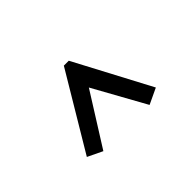

<svg xmlns="http://www.w3.org/2000/svg" viewBox="-54 -787 608 608"><g transform="rotate(-45 250.0 -483.0)"><path d="M93 -367 246 -623H268L403 -368L350 -343L253 -518L143 -343Z"/></g></svg>

Font: Inconsolata
Style: Regular
Weight: 400
Designer: Raph Levien, Kirill Tkachev
Foundry: Cyreal
Version: Version 1.013